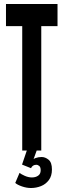

<svg xmlns="http://www.w3.org/2000/svg" viewBox="-20 -755 318 963"><path d="M91.5 0V-624H10V-735H268.5V-624H187V0ZM189 32.5Q207 32.5 223.8 46.2Q240.5 60 240.5 95Q240.5 127.5 225 148.2Q209.5 169 185.5 178.5Q161.5 188 135.5 188Q113.5 188 90.2 180Q67 172 56.5 162.5L78 112Q85.5 118.5 104 126.8Q122.5 135 140 135Q158.5 135 171.2 126.2Q184 117.5 184 99Q184 83.5 177 77.5Q170 71.5 162 71.5Q143.5 71.5 135.5 88.5L90.5 70.5L114.5 0H164L144.5 54H141Q144 43 158 37.8Q172 32.5 189 32.5Z"/></svg>

Font: League Gothic SemiCondensed
Style: Regular
Weight: 400
Width: 4
Designer: The League of Moveable Type
Version: Version 2.001